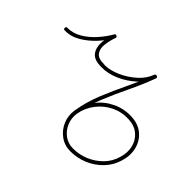

<svg xmlns="http://www.w3.org/2000/svg" viewBox="-135 -739 937 937"><g transform="rotate(45 333.5 -271.0)"><path d="M0 -389Q-10 -389 -9 -398Q-9 -408 0 -407Q39 -407 74.5 -428.5Q110 -450 138 -482Q166 -514 184 -546Q184 -546 184 -546Q184 -546 184 -546Q188 -554 197 -549Q205 -545 200 -536Q181 -502 150 -468Q119 -434 80.5 -411Q42 -388 0 -389Q0 -389 0 -389Q0 -389 0 -389ZM195 -550Q204 -547 201 -538Q190 -507 186.5 -477Q183 -447 197.5 -427Q212 -407 255 -408Q255 -408 255 -407Q255 -407 255 -407Q255 -407 255 -407Q294 -407 336.5 -426Q379 -445 413.5 -476Q448 -507 461 -544Q465 -553 473 -550Q482 -547 479 -538Q464 -497 427 -463Q390 -429 344 -408.5Q298 -388 255 -389Q255 -389 255 -389Q255 -389 255 -389Q255 -389 255 -389Q204 -388 185 -412Q166 -436 168 -471.5Q170 -507 183 -544Q186 -553 195 -550ZM462 -544Q466 -553 474 -550Q483 -547 480 -538Q456 -473 424.5 -408Q393 -343 366 -277Q339 -211 329 -143Q324 -110 336.5 -79.5Q349 -49 375 -29.5Q401 -10 436 -10Q479 -10 518 -26.5Q557 -43 586.5 -73Q616 -103 628 -145Q640 -184 631.5 -219.5Q623 -255 596 -278Q569 -301 525 -303Q477 -305 435.5 -284.5Q394 -264 365.5 -227Q337 -190 329 -143Q329 -143 329 -143Q329 -143 329 -143Q327 -133 318 -135Q308 -136 310 -146Q319 -198 350 -238.5Q381 -279 427 -301.5Q473 -324 526 -322Q576 -320 607.5 -293.5Q639 -267 649.5 -226Q660 -185 646 -139Q633 -94 601 -60.5Q569 -27 526 -9Q483 9 436 9Q396 9 365 -13.5Q334 -36 319 -71.5Q304 -107 310 -146Q321 -215 348 -281.5Q375 -348 406.5 -413Q438 -478 462 -544Q462 -544 462 -544Q462 -544 462 -544Z"/></g></svg>

Font: FRB American Cursive Guidelines Arrows Extralight
Style: Italic
Weight: 200
Italic angle: -25°
Version: Version 2.0;Modular Font Editor K font №1